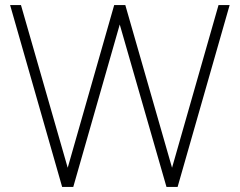

<svg xmlns="http://www.w3.org/2000/svg" viewBox="-20 -740 949 760"><path d="M270 0 454 -643 639 0H683L889 -720H845L661 -76L476 -720H432L248 -76L63 -720H20L226 0Z"/></svg>

Font: Vela Sans ExtLt
Style: Regular
Weight: 200
Designer: Principal design: Mikhail Sharanda - project Manrope.
Design modification: Ravid Balaliev
Foundry: Mikhail Sharanda
Version: Version 1.001